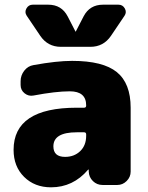

<svg xmlns="http://www.w3.org/2000/svg" viewBox="-20 -790 631 820"><path d="M486 -770Q504 -770 513 -754Q522 -738 512 -723L454 -637Q422 -590 366 -590H240Q184 -590 152 -637L94 -723Q84 -738 93 -754Q102 -770 120 -770H186Q243 -770 269 -720L302 -656Q302 -655 303 -655Q304 -655 304 -656L337 -720Q363 -770 420 -770ZM348 -210V-216Q348 -225 339 -225H308Q208 -225 208 -165Q208 -120 258 -120Q297 -120 322.5 -144.5Q348 -169 348 -210ZM288 -530Q420 -530 479 -482Q538 -434 538 -330V-57Q538 -34 521 -17Q504 0 481 0H418Q394 0 377 -16.5Q360 -33 359 -57V-65Q359 -66 358 -66Q357 -66 356 -65Q292 10 198 10Q128 10 83 -34.5Q38 -79 38 -150Q38 -330 308 -330H339Q348 -330 348 -339V-340Q348 -400 278 -400Q218 -400 123 -382Q102 -378 85 -391.5Q68 -405 68 -427V-443Q68 -468 83.5 -488Q99 -508 123 -512Q222 -530 288 -530Z"/></svg>

Font: Rounded Mplus 1c Black
Style: Regular
Weight: 900
Version: Version 1.059.20150529